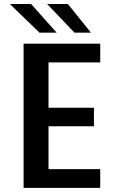

<svg xmlns="http://www.w3.org/2000/svg" viewBox="-20 -912 590 932"><path d="M94.5 0V-700H466.5V-609H215.5V-389H436V-299H215.5V-91H466.5V0ZM341.5 -753.5 209 -892.5H309.5L421.5 -753.5ZM171.5 -753.5 28 -892.5H131L255 -753.5Z"/></svg>

Font: Trispace SemiCondensed Medium
Style: Regular
Weight: 500
Width: 4
Designer: Tyler Finck
Foundry: Etcetera Type Company
Version: Version 1.210; ttfautohint (v1.8.3)